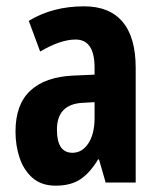

<svg xmlns="http://www.w3.org/2000/svg" viewBox="-20 -577 504 607"><path d="M246 -557Q326 -557 367.5 -508Q409 -459 409 -362V0H314L293 -73H290Q265 -31 234.5 -10.5Q204 10 156 10Q111 10 83 -14.5Q55 -39 42 -78Q29 -117 29 -161Q29 -247 76 -290.5Q123 -334 211 -338L279 -341V-363Q279 -452 219 -452Q171 -452 107 -414L71 -511Q146 -557 246 -557ZM242 -252Q160 -248 160 -167Q160 -94 209 -94Q240 -94 259.5 -124Q279 -154 279 -204V-254Z"/></svg>

Font: Noto Sans Arabic ExtCond
Style: Bold
Weight: 700
Width: 2
Designer: Monotype Design Team, Nadine Chahine, Nizar Qandah and Khaled Hosny
Foundry: Monotype Imaging Inc.
Version: Version 2.012; ttfautohint (v1.8.4.7-5d5b)